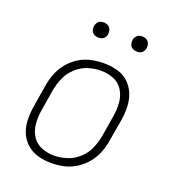

<svg xmlns="http://www.w3.org/2000/svg" viewBox="-134 -827 843 937"><g transform="rotate(20 288.0 -358.5)"><path d="M236 8Q269 8 302 1Q335 -6 365 -25Q395 -44 417.5 -71.5Q440 -99 452 -130.5Q464 -162 469 -195L488 -305Q494 -341 493 -376Q492 -411 479.5 -442.5Q467 -474 442.5 -497Q418 -520 384 -529Q350 -538 315 -538Q282 -538 249 -531Q216 -524 186 -505.5Q156 -487 133.5 -459Q111 -431 99 -399.5Q87 -368 82 -335L64 -225Q58 -190 58.5 -154.5Q59 -119 71.5 -87.5Q84 -56 109 -33.5Q134 -11 167.5 -1.5Q201 8 236 8ZM237 -31Q203 -31 171 -44Q139 -57 122 -86Q105 -115 102.5 -149.5Q100 -184 106 -219L124 -329Q130 -362 144 -394.5Q158 -427 185.5 -452.5Q213 -478 246.5 -488.5Q280 -499 314 -499Q349 -499 380.5 -486Q412 -473 429 -444Q446 -415 448.5 -380.5Q451 -346 445 -311L427 -201Q421 -168 407 -135.5Q393 -103 366 -78Q339 -53 305 -42Q271 -31 237 -31ZM445 -646Q454 -646 462.5 -649Q471 -652 476.5 -659.5Q482 -667 484 -676Q486 -688 482.5 -700Q479 -712 468.5 -718.5Q458 -725 445 -725Q436 -725 427.5 -722Q419 -719 413.5 -711Q408 -703 406 -695Q404 -682 407.5 -670Q411 -658 422 -652Q433 -646 445 -646ZM245 -646Q254 -646 262.5 -649Q271 -652 276.5 -659.5Q282 -667 284 -676Q286 -688 282.5 -700Q279 -712 268.5 -718.5Q258 -725 245 -725Q236 -725 227.5 -722Q219 -719 213.5 -711Q208 -703 206 -695Q204 -682 207.5 -670Q211 -658 222 -652Q233 -646 245 -646Z"/></g></svg>

Font: Iosevka Sparkle Extralight
Style: Italic
Weight: 200
Italic angle: -9°
Designer: Belleve Invis
Foundry: Belleve Invis
Version: Version 4.5.0; ttfautohint (v1.8.3)